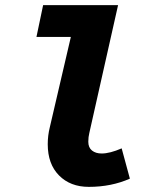

<svg xmlns="http://www.w3.org/2000/svg" viewBox="-20 -716 640 748"><path d="M326 12Q254 12 210 -32.5Q166 -77 166 -154Q166 -188 174 -220L256 -572H122L148 -696H440L328 -198Q324 -182 324 -164Q324 -141 338.5 -129.5Q353 -118 376 -118Q408 -118 454 -138L486 -20Q414 12 326 12Z"/></svg>

Font: TypoPRO Source Code Pro
Style: Italic
Weight: 900
Italic angle: -11°
Monospace: yes
Designer: Paul D. Hunt, Teo Tuominen
Foundry: Adobe Systems Incorporated
Version: Version 1.030;PS 1.0;hotconv 1.0.84;makeotf.lib2.5.63406